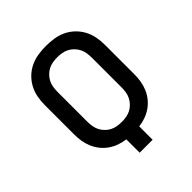

<svg xmlns="http://www.w3.org/2000/svg" viewBox="-203 -875 1006 1006"><g transform="rotate(-45 300.0 -371.5)"><path d="M252 0V-99Q227 -102 203 -110.5Q179 -119 158 -133.5Q137 -148 121 -168Q105 -188 95 -211.5Q85 -235 81 -260Q77 -285 77 -310V-529Q77 -558 82.5 -587Q88 -616 102 -642Q116 -668 137.5 -688.5Q159 -709 185.5 -721.5Q212 -734 241.5 -738.5Q271 -743 300 -743Q329 -743 358.5 -738.5Q388 -734 414.5 -721.5Q441 -709 462.5 -688.5Q484 -668 498 -642Q512 -616 517.5 -587Q523 -558 523 -529V-310Q523 -285 519 -260Q515 -235 505 -211.5Q495 -188 479 -168Q463 -148 442 -133.5Q421 -119 397 -110.5Q373 -102 348 -99V0ZM300 -180Q317 -180 334.5 -183Q352 -186 367 -194Q382 -202 394.5 -215Q407 -228 414.5 -243.5Q422 -259 424.5 -276Q427 -293 427 -310V-529Q427 -546 424.5 -563Q422 -580 414.5 -595.5Q407 -611 394.5 -624Q382 -637 367 -645Q352 -653 334.5 -656Q317 -659 300 -659Q283 -659 265.5 -656Q248 -653 233 -645Q218 -637 205.5 -624Q193 -611 185.5 -595.5Q178 -580 175.5 -563Q173 -546 173 -529V-310Q173 -293 175.5 -276Q178 -259 185.5 -243.5Q193 -228 205.5 -215Q218 -202 233 -194Q248 -186 265.5 -183Q283 -180 300 -180Z"/></g></svg>

Font: Iosevka Medium Extended
Style: Regular
Weight: 500
Width: 7
Monospace: yes
Designer: Belleve Invis
Foundry: Belleve Invis
Version: Version 32.5.0; ttfautohint (v1.8.4)